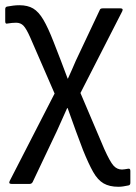

<svg xmlns="http://www.w3.org/2000/svg" viewBox="-20 -519 519 735"><path d="M433 196Q399 196 376.5 183Q354 170 336.5 139Q319 108 298 56L271 -16Q263 -38 255 -60.5Q247 -83 239 -105H237Q227 -83 217.5 -61.5Q208 -40 198 -18L105 178Q101 185 94 185H24Q12 185 17 174L189 -161L96 -375Q81 -409 70 -420.5Q59 -432 42 -432Q27 -432 9 -429Q0 -426 0 -437V-484Q0 -493 8 -494Q19 -496 30.5 -497.5Q42 -499 54 -499Q86 -499 107 -486.5Q128 -474 146 -443.5Q164 -413 185 -359L213 -287Q220 -270 226 -252.5Q232 -235 239 -218H240Q248 -235 255.5 -252.5Q263 -270 270 -286L362 -481Q364 -487 373 -487H441Q453 -487 448 -476L288 -163L379 51Q401 100 414.5 115Q428 130 447 130Q452 130 457.5 129Q463 128 470 127Q479 125 479 135V181Q479 190 471 191Q461 193 452 194.5Q443 196 433 196Z"/></svg>

Font: Sofia Sans Semi Condensed
Style: Regular
Weight: 400
Designer: Botio Nikoltchev, Ani Petrova
Foundry: lettersoup
Version: Version 4.100; ttfautohint (v1.8.4.7-5d5b)